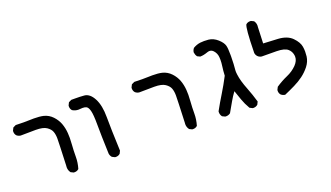

<svg xmlns="http://www.w3.org/2000/svg" viewBox="-62 -955 2625 1522"><g transform="rotate(-20 1250.0 -194.5)"><path d="M190.9 -293.5Q149.9 -293.5 64.5 -292H64Q45.4 -294.4 31.7 -306.2Q19 -320.3 19 -340.8Q19 -343.8 19.5 -348.6L31.2 -372.1L55.2 -383.8Q90.3 -382.3 121.8 -382.3Q153.3 -382.3 174.3 -383.1Q195.3 -383.8 207.5 -383.8Q255.9 -383.8 289.1 -376Q331.1 -365.2 360.8 -333.7Q390.6 -302.2 404.8 -263.7Q418.9 -225.1 421.9 -182.1Q423.3 -164.1 423.3 -140.6Q423.3 -117.2 420.9 -87.4Q417 -35.6 417 14.9Q417 65.4 402.3 113.8L400.4 115.2Q386.7 127.4 366.2 127.4Q363.3 127.4 358.4 127L335.4 115.7L334.5 113.8Q320.3 94.7 320.3 68.8Q320.3 62.5 321.3 56.2Q329.1 -133.8 329.1 -169.2Q329.1 -204.6 319.8 -229.5Q311 -253.9 282 -273.7Q252.9 -293.5 190.9 -293.5Z M629.4 -324.7Q617.7 -330.1 599.1 -330.1Q590.3 -330.1 581.5 -329.1Q572.8 -328.1 565.9 -328.1Q537.6 -328.1 514.2 -342.8L513.7 -343.8Q501.5 -357.4 501.5 -377.9Q501.5 -380.9 502 -385.7L513.7 -409.2L537.1 -420.9Q551.8 -420.9 566.4 -420.9Q611.3 -420.9 646 -418Q693.4 -413.6 724.6 -352.5Q754.9 -293.9 754.9 -196.3Q754.9 -100.6 762.7 89.4L751.5 112.3L750 113.3Q736.3 125.5 715.8 125.5Q712.9 125.5 708 125L685.5 113.8L684.6 112.8Q672.4 99.1 669.9 80.6Q664.1 -81.1 664.1 -165.5Q664.1 -250 655 -283.9Q646 -317.9 629.4 -324.7Z M1190.9 -293.5Q1149.9 -293.5 1064.5 -292H1064Q1045.4 -294.4 1031.7 -306.2Q1019 -320.3 1019 -340.8Q1019 -343.8 1019.5 -348.6L1031.2 -372.1L1055.2 -383.8Q1090.3 -382.3 1121.8 -382.3Q1153.3 -382.3 1174.3 -383.1Q1195.3 -383.8 1207.5 -383.8Q1255.9 -383.8 1289.1 -376Q1331.1 -365.2 1360.8 -333.7Q1390.6 -302.2 1404.8 -263.7Q1418.9 -225.1 1421.9 -182.1Q1423.3 -164.1 1423.3 -140.6Q1423.3 -117.2 1420.9 -87.4Q1417 -35.6 1417 14.9Q1417 65.4 1402.3 113.8L1400.4 115.2Q1386.7 127.4 1366.2 127.4Q1363.3 127.4 1358.4 127L1335.4 115.7L1334.5 113.8Q1320.3 94.7 1320.3 68.8Q1320.3 62.5 1321.3 56.2Q1329.1 -133.8 1329.1 -169.2Q1329.1 -204.6 1319.8 -229.5Q1311 -253.9 1282 -273.7Q1252.9 -293.5 1190.9 -293.5Z M1646.5 121.6Q1643.6 121.6 1638.7 121.1L1615.7 109.9L1614.7 108.4Q1603 92.8 1603 72.3Q1603 69.3 1603.5 64Q1637.7 2 1674.6 -57.9Q1711.4 -117.7 1746.1 -184.6Q1748 -225.1 1753.4 -263.7Q1757.3 -290 1757.3 -314.9Q1757.3 -326.2 1756.3 -337.4Q1753.9 -370.6 1731.4 -395Q1717.3 -410.2 1699.2 -410.2Q1690.4 -410.2 1680.2 -406.7Q1644 -393.6 1617.2 -393.6H1615.2L1592.3 -404.8L1591.3 -406.7Q1580.6 -421.9 1578.1 -442.4Q1580.6 -461.4 1591.8 -474.6L1592.3 -475.6Q1620.6 -492.7 1652.3 -497.1Q1668 -499 1685.5 -499Q1703.1 -499 1723.1 -497.1Q1763.2 -492.7 1797.9 -461.9Q1832 -431.2 1839.4 -403.3Q1845.7 -380.4 1845.7 -323.7Q1845.7 -315.9 1845.7 -307.6Q1844.7 -238.8 1840.8 -207Q1839.8 -198.7 1839.8 -192.9Q1839.8 -187 1839.8 -180.4Q1839.8 -173.8 1841.8 -160.2Q1848.6 -104 1879.4 -26.9Q1902.8 32.7 1921.4 96.7L1909.7 120.1Q1900.4 127.9 1891.4 130.6Q1882.3 133.3 1874 133.3Q1870.6 133.3 1866.2 132.8L1843.3 121.1Q1817.9 77.6 1803.5 36.6Q1789.1 -4.4 1775.9 -43Q1751 -9.3 1731.4 25.4L1683.6 108.9L1682.6 109.9Q1667 121.6 1646.5 121.6Z M2099.1 72.3Q2099.1 69.3 2099.6 64.5L2111.3 41.5Q2158.2 9.8 2208.5 -12.2Q2256.3 -32.7 2291.5 -68.8Q2322.3 -101.1 2322.3 -134.8Q2322.3 -148.4 2318.6 -160.6Q2314.9 -172.9 2309.6 -181.6Q2303.2 -192.4 2293.5 -201.2Q2267.6 -225.6 2199.2 -226.6Q2130.9 -227.5 2074.2 -227.5H2073.7Q2055.2 -230 2042.5 -242.7Q2029.8 -255.4 2027.3 -273.9Q2029.3 -387.2 2034.2 -440.7Q2039.1 -494.1 2045.9 -507.3L2046.4 -508.8L2047.9 -509.8Q2061.5 -522 2082 -522Q2085 -522 2089.8 -521.5L2112.8 -510.3L2113.8 -508.3Q2126 -491.2 2126 -468.8Q2126 -462.9 2125 -456.5L2119.6 -320.8Q2174.3 -318.8 2243.7 -314.5Q2320.8 -309.6 2360.8 -268.6Q2400.9 -227.5 2407.2 -188Q2410.6 -167 2410.6 -146.7Q2410.6 -126.5 2408.2 -106.4Q2402.8 -64.5 2374.5 -27.8Q2346.2 7.8 2311.3 33.7Q2276.4 59.6 2234.1 80.3Q2191.9 101.1 2145.5 121.1Q2134.8 120.1 2128.9 117.2Q2119.1 113.3 2111.8 106.9Q2099.1 92.8 2099.1 72.3Z"/></g></svg>

Font: Bakudai
Style: Bold
Weight: 700
Version: Version 1.48